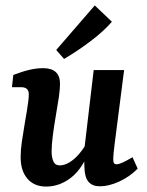

<svg xmlns="http://www.w3.org/2000/svg" viewBox="-20 -679 542 707"><path d="M150 8Q106 8 81 -21Q56 -50 56 -100Q56 -127 60.5 -157.5Q65 -188 70 -217.5Q75 -247 79 -271Q81 -285 83.5 -301.5Q86 -318 86 -331Q86 -346 78.5 -352Q71 -358 57 -358H24L29 -403Q63 -416 89 -422Q115 -428 139 -428Q201 -428 201 -370Q201 -361 200 -350Q199 -339 197 -323Q192 -290 185.5 -252.5Q179 -215 174.5 -180Q170 -145 170 -121Q170 -100 176.5 -85Q183 -70 200 -70Q217 -70 235.5 -81Q254 -92 272 -113Q290 -134 304 -162L313 -135Q286 -60 243 -26Q200 8 150 8ZM348 7Q320 7 306 -9.5Q292 -26 291 -60Q290 -74 290.5 -93.5Q291 -113 291 -133L325 -421H437L402 -148Q400 -132 398.5 -117Q397 -102 397 -91Q397 -74 409 -74Q417 -74 430.5 -80Q444 -86 468 -100L487 -58Q456 -27 418 -10Q380 7 348 7ZM187 -495 329 -659 392 -599Q363 -565 315 -528.5Q267 -492 216 -462Z"/></svg>

Font: Rasa SemiBold
Style: Italic
Weight: 600
Italic angle: -7.10001°
Designer: Anna Giedrys (Yrsa+Rasa design), David Brezina (Yrsa art-direction, Rasa art-direction, design)
Foundry: Rosetta Type Foundry
Version: Version 2.004